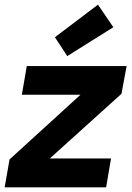

<svg xmlns="http://www.w3.org/2000/svg" viewBox="-30 -805 569 825"><path d="M-10 0 11 -120 316 -398H64L85 -521H514L492 -402L184 -124H447L426 0ZM259 -564 206 -645 391 -785 457 -688Z"/></svg>

Font: DM Sans 10pt Black
Style: Italic
Weight: 900
Italic angle: -10°
Version: Version 4.004;gftools[0.9.30]